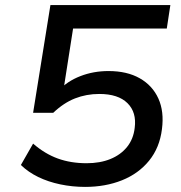

<svg xmlns="http://www.w3.org/2000/svg" viewBox="-20 -725 711 754"><path d="M314 9Q264 9 216.5 -1Q169 -11 130 -30Q91 -49 62 -77L110 -161Q156 -121 207 -102.5Q258 -84 320 -84Q373 -84 413.5 -100.5Q454 -117 479 -148Q504 -179 509 -223Q517 -284 480.5 -320Q444 -356 370 -356Q319 -356 274.5 -338.5Q230 -321 189 -282H110L178 -705H649L635 -613H267L229 -370H211Q244 -406 295.5 -426Q347 -446 406 -446Q479 -446 529 -417.5Q579 -389 602 -338Q625 -287 616 -218Q607 -145 565.5 -94Q524 -43 459 -17Q394 9 314 9Z"/></svg>

Font: Nunito Sans 10pt SemiExpanded SemiBold
Style: Italic
Weight: 600
Width: 6
Italic angle: -9°
Designer: Vernon Adams
Foundry: Vernon Adams
Version: Version 3.101;gftools[0.9.27]